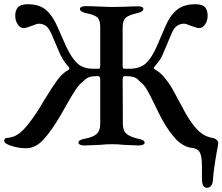

<svg xmlns="http://www.w3.org/2000/svg" viewBox="-25 -683 1052 908"><path d="M930 162V103Q930 56 920 38Q910 20 886 17Q838 12 799 -33.5Q760 -79 726 -148Q720 -159 710 -181Q686 -231 670 -258.5Q654 -286 637 -297Q634 -300 626 -308Q618 -316 603.5 -319.5Q589 -323 564 -323Q559 -323 557 -318Q555 -313 555 -307L556 -99Q556 -66 572.5 -51Q589 -36 628 -27Q644 -24 651.5 -19.5Q659 -15 659 -8Q659 -2 651 1.5Q643 5 630 5Q617 5 560 2Q535 -1 506 -1Q475 -1 448 2Q385 5 374 5Q362 5 354 1.5Q346 -2 346 -8Q346 -15 353 -19.5Q360 -24 376 -27Q415 -34 432 -49.5Q449 -65 449 -98V-307Q449 -313 447 -318Q445 -323 440 -323Q408 -323 396 -318Q384 -313 377 -306.5Q370 -300 367 -297Q350 -285 331.5 -257Q313 -229 285 -179L261 -137Q219 -65 181 -23.5Q143 18 99 18Q70 18 43 11Q16 4 4 -4Q-5 -9 -5 -18Q-5 -23 -1.5 -27Q2 -31 7 -31Q50 -32 86.5 -70.5Q123 -109 166 -179Q172 -188 182 -206Q221 -270 245.5 -303.5Q270 -337 298 -352Q303 -355 303 -359Q303 -364 296 -371Q271 -398 254 -439L219 -521Q206 -551 191.5 -561Q177 -571 158 -571Q150 -571 126 -561Q97 -550 88 -550Q71 -550 59 -567.5Q47 -585 47 -609Q47 -634 60 -648.5Q73 -663 106 -663Q161 -663 192.5 -636Q224 -609 246 -558L287 -465Q313 -410 339 -385Q365 -360 409 -358H441Q446 -358 447.5 -361.5Q449 -365 449 -376V-555Q449 -588 435.5 -600.5Q422 -613 382 -621Q353 -627 353 -641Q353 -647 360.5 -650.5Q368 -654 379 -654Q405 -654 447 -652Q485 -650 506 -650L562 -651Q600 -653 628 -653Q653 -653 653 -641Q653 -627 624 -621Q584 -612 569.5 -599Q555 -586 555 -554V-376Q555 -365 556.5 -361.5Q558 -358 563 -358H595Q640 -360 666.5 -385Q693 -410 717 -465L757 -558Q778 -608 810.5 -635.5Q843 -663 899 -663Q932 -663 944.5 -649Q957 -635 957 -609Q957 -585 945 -567.5Q933 -550 916 -550Q907 -550 878 -561Q854 -571 846 -571Q828 -571 812.5 -561Q797 -551 785 -521L750 -438Q741 -415 731.5 -401Q722 -387 710 -373Q703 -366 703 -361Q703 -357 708 -354Q733 -341 754.5 -314.5Q776 -288 790.5 -262.5Q805 -237 835 -180Q868 -115 902 -76.5Q936 -38 979 -31Q991 -29 999 -22Q1007 -15 1007 -9Q1007 1 1000 36Q985 120 982 169Q981 185 973.5 195Q966 205 953 205Q930 205 930 162Z"/></svg>

Font: EB Garamond Medium
Style: Regular
Weight: 500
Designer: Georg Duffner and Octavio Pardo
Foundry: Georg Duffner
Version: Version 1.000